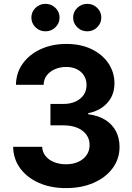

<svg xmlns="http://www.w3.org/2000/svg" viewBox="-20 -965 685 995"><path d="M321.9 9.8Q242.7 9.8 181.4 -17.4Q120 -44.6 84.6 -92.8Q49.2 -141 48.1 -204.2H198.3Q199.6 -176.9 216 -156.5Q232.4 -136.1 260.2 -124.9Q287.9 -113.7 322.3 -113.7Q358.2 -113.7 385.7 -126.3Q413.2 -138.8 428.8 -161.3Q444.4 -183.8 444.4 -213.2Q444.4 -243.6 428.1 -266.5Q411.7 -289.4 381.4 -302.4Q351 -315.4 308.7 -315.4H241.4V-426.3H308.7Q344.1 -426.3 371.1 -438.6Q398.2 -451 413.4 -472.9Q428.5 -494.8 428.5 -523.9Q428.5 -552.1 415.4 -573.2Q402.3 -594.3 378.7 -606.1Q355.1 -618 323.4 -618Q291.6 -618 265.2 -606.7Q238.8 -595.3 222.8 -574.8Q206.8 -554.2 206.1 -525.7H62.7Q63.6 -588.1 98.1 -635.8Q132.5 -683.5 191.4 -710.4Q250.3 -737.3 324.3 -737.3Q399.1 -737.3 455.1 -710Q511.2 -682.6 542.2 -636.3Q573.1 -590.1 573.1 -533Q573.1 -472 535.4 -431Q497.6 -390 437 -378.5V-373.1Q490 -366.3 526.2 -343.3Q562.5 -320.3 581 -284.6Q599.5 -248.9 599.5 -203.8Q599.5 -141.9 563.8 -93.5Q528.2 -45.2 465.6 -17.7Q403 9.8 321.9 9.8ZM432.1 -802.7Q401.9 -802.7 380.4 -823.6Q359 -844.6 359 -873.9Q359 -903.5 380.4 -924.2Q401.9 -945 432.1 -945Q462.4 -945 483.7 -924.2Q505 -903.5 505 -874Q505 -844.5 483.7 -823.6Q462.4 -802.7 432.1 -802.7ZM215.7 -802.7Q185.5 -802.7 164 -823.6Q142.6 -844.6 142.6 -873.9Q142.6 -903.5 164 -924.2Q185.5 -945 215.7 -945Q246 -945 267.3 -924.2Q288.6 -903.5 288.6 -874Q288.6 -844.5 267.3 -823.6Q246 -802.7 215.7 -802.7Z"/></svg>

Font: Inter Variable LoSnoCo
Style: Regular
Weight: 400
Designer: Rasmus Andersson
Foundry: rsms
Version: Version 4.000;git-a52131595; featfreeze: case,dlig,ss01,ss02